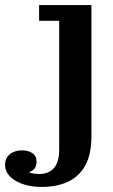

<svg xmlns="http://www.w3.org/2000/svg" viewBox="-123 -530 446 756"><path d="M110 60V-448H31V-510H237V5ZM-36 62Q-12 62 4.5 73Q21 84 21 107Q21 131 3 142.5Q-15 154 -43 154L-33 129Q-27 141 -10 148Q7 155 31 155L41 206Q-21 206 -62 181.5Q-103 157 -103 119Q-103 93 -84.5 77.5Q-66 62 -36 62ZM31 155Q69 155 89.5 131.5Q110 108 110 60L237 5Q237 77 213 121Q189 165 145 185.5Q101 206 41 206Z"/></svg>

Font: Montagu Slab 120pt Medium
Style: Regular
Weight: 500
Designer: Florian Karsten
Foundry: Florian Karsten
Version: Version 1.000